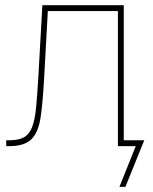

<svg xmlns="http://www.w3.org/2000/svg" viewBox="-20 -561 587 737"><path d="M3.9 0V-22.5H15.6Q51.8 -22.5 72.3 -34.2Q92.8 -45.9 103.3 -73.2Q113.8 -100.6 118.4 -147Q123 -193.4 127 -262.7L142.6 -541H455.1V0H432.6V-518.6H163.6L149.4 -261.7Q144.5 -170.4 136.2 -112.5Q127.9 -54.7 101.3 -27.3Q74.7 0 15.6 0ZM438.5 156.2 501 0H439.5V-22.5H533.7L461.4 156.2Z"/></svg>

Font: Inter 17pt Thin
Style: Regular
Weight: 250
Version: Version 4.001;git-66647c0bb